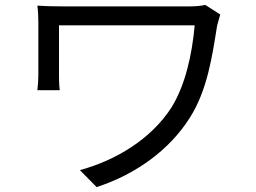

<svg xmlns="http://www.w3.org/2000/svg" viewBox="-20 -726 1040 781"><path d="M815 -706C798 -702 775 -700 752 -700H239C195 -700 159 -701 132 -703C135 -680 136 -659 136 -636V-423C136 -404 135 -383 132 -359H223C220 -383 220 -408 220 -423V-623H772C761 -503 734 -380 677 -288C594 -160 452 -74 305 -34L373 35C534 -17 671 -118 752 -247C824 -359 844 -502 863 -621C866 -630 872 -656 876 -667Z"/></svg>

Font: Spoqa Han Sans Neo Regular
Style: Regular
Weight: 400
Designer: [Spoqa Han Sans Neo] Dong-huui Kim  Younghwa Kang  Yujin Lee  [Noto Sans] Ryoko NISHIZUKA  (kana & ideographs); Paul D. 
Foundry: Spoqa (http://www.spoqa-han-sans.com)
Version: Version 1.000